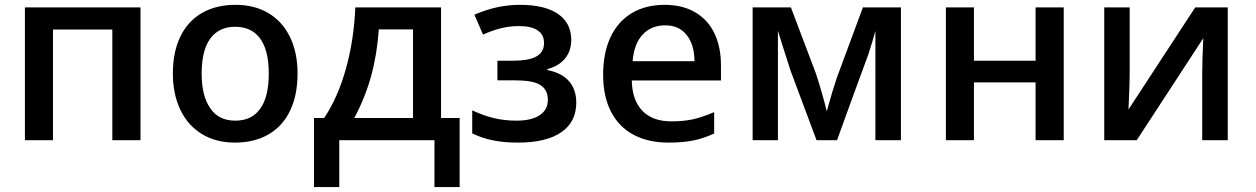

<svg xmlns="http://www.w3.org/2000/svg" viewBox="-20 -571 5116 782"><path d="M81.5 -541H552.2V0H437.5V-450.7H195.8V0H81.5Z M684.1 -271.5Q684.1 -359.4 714.6 -422.1Q745.1 -484.9 802.5 -518.1Q859.9 -551.3 939.5 -551.3Q1017.1 -551.3 1074 -517.1Q1130.9 -482.9 1161.4 -419.7Q1191.9 -356.4 1191.9 -271.5Q1191.9 -183.6 1161.6 -120.4Q1131.3 -57.1 1073.7 -23.7Q1016.1 9.8 936.5 9.8Q858.9 9.8 801.8 -25.4Q744.6 -60.5 714.4 -124.3Q684.1 -188 684.1 -271.5ZM1039.1 -127.4Q1074.7 -175.3 1074.7 -271.5Q1074.7 -370.6 1036.1 -418.5Q1001.5 -461.9 937.5 -461.9Q881.3 -461.9 847.2 -426.8Q801.3 -379.4 801.3 -271.5Q801.3 -179.2 836.9 -129.4Q870.6 -79.6 938.5 -79.6Q1004.9 -79.6 1039.1 -127.4Z M1258.8 -90.3H1300.3Q1356 -173.8 1388.7 -290.3Q1421.4 -406.7 1427.2 -541H1776.4V-90.3H1852.1V190.9H1749.5V0H1361.8V190.9H1258.8ZM1662.1 -90.3V-451.2H1522.9Q1515.6 -348.6 1491.5 -261Q1467.3 -173.3 1422.9 -90.3Z M1903.3 -27.8V-121.6Q1951.2 -99.1 1993.9 -89.4Q2036.6 -79.6 2084 -79.6Q2144 -79.6 2177.7 -101.6Q2211.4 -123.5 2211.4 -164.6Q2211.4 -215.3 2164.1 -232.9Q2135.3 -243.7 2079.1 -243.7H2005.9V-323.7H2068.8Q2130.4 -323.7 2161.6 -339.4Q2195.8 -356.9 2195.8 -396Q2195.8 -429.7 2169.7 -447.3Q2143.6 -464.8 2093.3 -464.8Q2056.6 -464.8 2021.7 -456.3Q1986.8 -447.8 1947.3 -430.2L1912.1 -511.2Q1961.4 -532.2 2006.1 -541.7Q2050.8 -551.3 2098.1 -551.3Q2199.2 -551.3 2252.9 -514.2Q2306.6 -477.1 2306.6 -408.7Q2306.6 -363.3 2281.2 -332.5Q2255.9 -301.8 2209.5 -289.6V-285.6Q2267.6 -274.4 2297.4 -240.5Q2327.1 -206.5 2327.1 -152.8Q2327.1 -74.2 2265.9 -32.2Q2204.6 9.8 2089.4 9.8Q2032.7 9.8 1987.8 0.7Q1942.9 -8.3 1903.3 -27.8Z M2436.5 -266.6Q2436.5 -355 2466.3 -418.9Q2496.1 -482.9 2552.5 -517.1Q2608.9 -551.3 2687 -551.3Q2758.8 -551.3 2810.3 -521.7Q2861.8 -492.2 2889.2 -436.5Q2916.5 -380.9 2916.5 -303.2V-243.2H2553.2Q2554.7 -163.1 2596.2 -119.9Q2637.7 -76.7 2713.9 -76.7Q2762.2 -76.7 2800.3 -84.7Q2838.4 -92.8 2888.7 -114.3V-27.3Q2844.7 -6.8 2802.2 1.5Q2759.8 9.8 2703.1 9.8Q2619.1 9.8 2559.3 -22.7Q2499.5 -55.2 2468 -117.2Q2436.5 -179.2 2436.5 -266.6ZM2689.9 -467.8Q2632.8 -467.8 2597.7 -430.4Q2562.5 -393.1 2556.6 -321.8H2808.6Q2808.1 -389.6 2776.6 -428.7Q2745.1 -467.8 2689.9 -467.8Z M3045.4 -541H3201.2L3303.2 -271.5Q3313.5 -241.2 3327.6 -191.9Q3341.8 -142.6 3347.2 -117.7Q3371.1 -203.6 3388.2 -253.9L3494.6 -541H3649.4V0H3545.4V-350.1V-444.8Q3535.2 -407.2 3517.1 -350.6Q3453.1 -177.7 3389.2 0H3305.7L3200.2 -282.2Q3168.9 -378.9 3148.4 -445.8V-339.8V0H3045.4Z M3832.5 -541H3946.8V-323.7H4197.8V-541H4312.5V0H4197.8V-235.4H3946.8V0H3832.5Z M4477.5 -541H4581.1V-271Q4581.1 -226.1 4576.2 -125L4848.1 -541H4980.5V0H4876.5V-273.9Q4876.5 -322.3 4880.9 -415.5L4609.9 0H4477.5Z"/></svg>

Font: Viking Open Sans Light
Style: Bold
Weight: 600
Foundry: Ascender Corporation
Version: Version 2.001